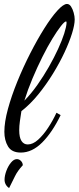

<svg xmlns="http://www.w3.org/2000/svg" viewBox="-20 -740 397 969"><path d="M85 30Q39 30 20.5 -1Q2 -32 2 -75Q2 -124 20 -190Q38 -256 67.5 -328.5Q97 -401 132.5 -470.5Q168 -540 203.5 -596.5Q239 -653 269.5 -686.5Q300 -720 318 -720Q330 -720 338.5 -707Q347 -694 352 -675.5Q357 -657 357 -642Q357 -615 343.5 -571.5Q330 -528 305.5 -475.5Q281 -423 247.5 -368.5Q214 -314 174 -264.5Q134 -215 88 -179Q84 -154 80.5 -129Q77 -104 77 -83Q77 -46 88.5 -28.5Q100 -11 120 -11Q146 -11 172.5 -35Q199 -59 223 -95.5Q247 -132 265 -171L286 -159Q244 -72 193 -21Q142 30 85 30ZM103 -232Q138 -268 169 -312Q200 -356 226.5 -402.5Q253 -449 273 -492.5Q293 -536 304 -570.5Q315 -605 316 -625Q316 -629 315 -630.5Q314 -632 314 -632Q306 -632 287.5 -608.5Q269 -585 244.5 -545Q220 -505 194 -453Q168 -401 144 -344Q120 -287 103 -232ZM26 209Q15 202 9 191Q3 180 3 167Q3 147 12 122.5Q21 98 35.5 80.5Q50 63 65 63Q77 63 86 72.5Q95 82 95 94Q69 122 56 148.5Q43 175 26 209Z"/></svg>

Font: Dancing Script SemiBold
Style: Regular
Weight: 600
Designer: Pablo Impallari
Foundry: Pablo Impallari
Version: Version 2.001